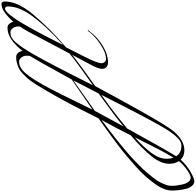

<svg xmlns="http://www.w3.org/2000/svg" viewBox="-930 -1422 2664 2612"><g transform="rotate(-90 402.0 -116.0)"><path d="M-436 912Q-361 787 -269.5 604Q-178 421 -160 386Q-299 510 -375.5 616Q-452 722 -452 820Q-452 869 -436 912ZM614 -450 200 -158 -12 232 50 182Q159 95 264 19.5Q369 -56 436 -106ZM948 -1044Q950 -1056 950 -1091Q950 -1126 926 -1157Q902 -1188 874.5 -1188Q847 -1188 830.5 -1184.5Q814 -1181 783 -1163Q752 -1146 722 -1112Q646 -1028 549.5 -854Q453 -680 216 -190L626 -472Q904 -976 948 -1044ZM418 -70Q386 -46 336 -10Q285 26 256 48Q186 100 98 170L-40 282Q-329 808 -418 948Q-371 1020 -280 1020Q-262 1020 -248.5 1017.5Q-235 1015 -211 1002Q-188 988 -164 964Q-106 905 -43 802Q68 619 330 102ZM1096 -590Q1347 -813 1500 -1024Q1620 -1191 1620 -1340Q1620 -1357 1613 -1368.5Q1606 -1380 1591.5 -1380Q1577 -1380 1554.5 -1363Q1532 -1346 1504 -1310.5Q1476 -1275 1450 -1237.5Q1424 -1200 1389 -1140Q1354 -1080 1328 -1034Q1302 -988 1264 -916Q1226 -844 1204 -802Q1136 -668 1096 -590ZM1412 -1266Q1461 -1325 1529 -1376.5Q1597 -1428 1654 -1428Q1672 -1428 1680 -1413Q1688 -1398 1688 -1384Q1688 -1208 1512 -998Q1318 -766 1064 -550Q907 -245 877.5 -172Q848 -99 848 -71Q848 -43 864 -24.5Q880 -6 906 -6Q969 -6 1046 -47Q1123 -88 1188 -144.5Q1253 -201 1284 -248Q1288 -254 1292 -254Q1296 -254 1296 -251Q1296 -248 1294 -244Q1240 -172 1186.5 -125Q1133 -78 1073 -43Q1013 -8 957.5 7Q902 22 861 22Q820 22 796 0.5Q772 -21 772 -53Q772 -85 782.5 -115.5Q793 -146 803.5 -167Q814 -188 846 -248L962 -466Q821 -353 536 -152Q177 513 34 748Q-37 866 -85 921Q-205 1060 -336 1060Q-417 1060 -464 1010Q-537 1091 -629 1143.5Q-721 1196 -757.5 1196Q-794 1196 -820 1164Q-847 1134 -860 1084Q-884 993 -884 892Q-884 782 -788 652Q-740 588 -686.5 527.5Q-633 467 -555.5 398Q-478 329 -415.5 276Q-353 223 -266.5 157.5Q-180 92 -128.5 54.5Q-77 17 -0.5 -37.5Q76 -92 98 -108L168 -248Q379 -670 557 -954Q612 -1041 644.5 -1076.5Q677 -1112 710.5 -1143Q744 -1174 776 -1190Q854 -1228 930 -1228Q996 -1228 1016 -1142Q1175 -1346 1328 -1346Q1363 -1346 1384 -1322Q1405 -1298 1412 -1266ZM76 -66Q-440 314 -648 560Q-715 640 -747 688.5Q-779 737 -797 784.5Q-815 832 -817.5 851.5Q-820 871 -820 896.5Q-820 922 -815 959Q-810 996 -799.5 1040.5Q-789 1085 -766 1115.5Q-743 1146 -708.5 1146Q-674 1146 -602 1095Q-530 1044 -484 986Q-520 928 -520 856Q-520 742 -419 615Q-318 488 -134 332Q-34 132 76 -66ZM548 -184Q842 -389 980 -502L1188 -894Q1277 -1071 1348 -1180V-1202Q1348 -1243 1323.5 -1274.5Q1299 -1306 1272 -1306Q1245 -1306 1230 -1303Q1215 -1300 1187.5 -1283Q1160 -1266 1132 -1234Q1061 -1153 966 -986Q837 -762 548 -184Z"/></g></svg>

Font: Miama
Style: Regular
Weight: 400
Italic angle: 16.5°
Designer: Linus Romer
Foundry: Linus Romer
Version: 0.32